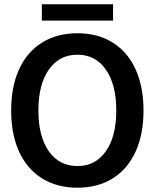

<svg xmlns="http://www.w3.org/2000/svg" viewBox="-20 -865 721 895"><path d="M32 -350Q32 -461 69 -542Q106 -623 176 -666.5Q246 -710 341 -710Q436 -710 505.5 -666.5Q575 -623 612 -542Q649 -461 649 -350Q649 -239 612 -158Q575 -77 505.5 -33.5Q436 10 341 10Q246 10 176 -33.5Q106 -77 69 -158Q32 -239 32 -350ZM522 -350Q522 -471 473.5 -540.5Q425 -610 341 -610Q256 -610 207.5 -540.5Q159 -471 159 -350Q159 -229 207.5 -160Q256 -91 341 -91Q425 -91 473.5 -160Q522 -229 522 -350ZM175 -845H507V-769H175Z"/></svg>

Font: Sarabun SemiBold
Style: Regular
Weight: 600
Designer: Suppakit Chalermlarp | Katatrad Co.,Ltd.
Foundry: Cadson Demak Co.,Ltd.
Version: Version 1.000; ttfautohint (v1.6)